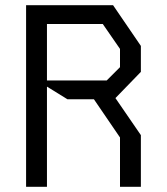

<svg xmlns="http://www.w3.org/2000/svg" viewBox="-20 -716 640 736"><path d="M80 -696V0H160V-384L238.5 -335.5H340L440 -189V0H520V-198L422.5 -340L520 -440.5V-540L413.5 -696ZM160 -624H374L440 -528.5V-458.5L389 -407.5H160Z"/></svg>

Font: Kode
Style: Regular
Weight: 400
Monospace: yes
Designer: Isa Ozler
Foundry: Kadena LLC
Version: Version 1.000;gftools[0.9.28]